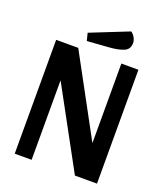

<svg xmlns="http://www.w3.org/2000/svg" viewBox="-152 -944 896 1046"><g transform="rotate(20 296.0 -421.5)"><path d="M58 0V-660H186L436 -199V-660H535V0H407L156 -461V0ZM458 -787Q458 -750 427 -737Q396 -724 343 -720L217 -711L206 -755L427 -843Q441 -833 449.5 -817.5Q458 -802 458 -787Z"/></g></svg>

Font: Sansita Medium
Style: Regular
Weight: 500
Designer: Pablo Cosgaya
Foundry: Omnibus-Type
Version: Version 1.006